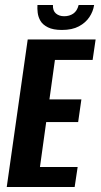

<svg xmlns="http://www.w3.org/2000/svg" viewBox="-20 -749 403 769"><path d="M7 0 91 -591H363L351 -509H200L178 -351H306L293 -260H165L140 -80H291L279 0ZM228 -629Q193 -629 172 -639.5Q151 -650 142 -665.5Q133 -681 131 -698Q129 -715 130 -729H192Q191 -706 204 -695Q217 -684 237 -684Q258 -684 273.5 -694.5Q289 -705 295 -729H357Q353 -703 338 -680.5Q323 -658 296 -643.5Q269 -629 228 -629Z"/></svg>

Font: Alumni Sans
Style: Bold Italic
Weight: 700
Italic angle: -8°
Designer: Robert E. Leuschke
Foundry: Robert E. Leuschke
Version: Version 1.016